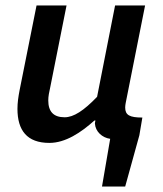

<svg xmlns="http://www.w3.org/2000/svg" viewBox="-20 -512 598 704"><path d="M354 172H439L491 -16L502 -81C455 -81 439 -90 439 -118C439 -124 440 -129 441 -135L512 -492H402L336 -157C287 -106 250 -82 217 -82C176 -82 157 -103 157 -144C157 -159 160 -173 165 -196L224 -492H114L52 -182C47 -156 44 -135 44 -113C44 -34 79 12 161 12C220 12 277 -26 326 -70H330C329 -66 328 -62 328 -59C330 -29 355 -7 384 -3Z"/></svg>

Font: Source Sans Pro Semibold
Style: Italic
Weight: 600
Italic angle: -11°
Designer: Paul D. Hunt
Foundry: Adobe Systems Incorporated
Version: Version 3.006;hotconv 1.0.111;makeotfexe 2.5.65597